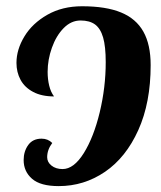

<svg xmlns="http://www.w3.org/2000/svg" viewBox="-20 -600 525 626"><path d="M57.1 -78.1Q57.1 -106.4 72 -127.2Q86.9 -147.9 115.7 -147.9Q136.2 -147.9 150.4 -133.8Q133.8 -111.8 133.8 -87.4Q133.8 -71.3 147.9 -60.1Q162.1 -48.8 184.1 -48.8Q220.7 -48.8 253.2 -100.8Q285.6 -152.8 305.2 -234.1Q324.7 -315.4 324.7 -397.5Q324.7 -448.2 316.2 -477.8Q307.6 -507.3 289.8 -520.3Q272 -533.2 242.7 -533.2Q211.9 -533.2 187.5 -508.3Q163.1 -483.4 149.2 -444.3Q135.3 -405.3 135.3 -365.7Q135.3 -341.8 140.4 -320.8Q145.5 -299.8 156.2 -285.6Q115.7 -285.6 88.1 -300.3Q60.5 -314.9 47.1 -339.6Q33.7 -364.3 33.7 -395Q33.7 -438.5 59.6 -481.2Q85.4 -523.9 134.3 -551.8Q183.1 -579.6 247.6 -579.6Q325.7 -579.6 374.8 -559.3Q423.8 -539.1 447.5 -496.8Q471.2 -454.6 471.2 -387.7Q471.2 -265.1 430.9 -175.8Q390.6 -86.4 322.3 -39.8Q253.9 6.8 171.4 6.8Q111.8 6.8 84.5 -17.1Q57.1 -41 57.1 -78.1Z"/></svg>

Font: Pattaya
Style: Regular
Weight: 400
Designer: Pablo Impallari / Thai characters Designed by Thanarat Vachiruckul and Suppakit Chalermlarp
Foundry: Pablo Impallari
Version: Version 2.001